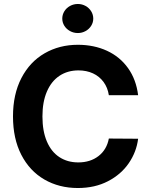

<svg xmlns="http://www.w3.org/2000/svg" viewBox="-20 -944 764 974"><path d="M377.9 -586.9Q322.8 -586.9 281.5 -559.3Q240.2 -531.7 217.8 -479.2Q195.3 -426.8 195.3 -353.5Q195.3 -278.8 217.8 -226.3Q240.2 -173.8 281.2 -147Q322.3 -120.1 377 -120.1Q438 -120.1 479.7 -152.3Q521.5 -184.6 532.2 -241.2L680.7 -240.2Q672.4 -173.3 633.3 -116.2Q594.2 -59.1 527.8 -24.7Q461.4 9.8 375 9.8Q279.8 9.8 205.1 -33.4Q130.4 -76.7 88.1 -158.7Q45.9 -240.7 45.9 -353.5Q45.9 -465.8 88.6 -548.1Q131.3 -630.4 206.3 -673.6Q281.2 -716.8 375 -716.8Q456.5 -716.8 522.5 -686.5Q588.4 -656.2 629.6 -598.4Q670.9 -540.5 680.7 -460.9H532.2Q526.4 -499.5 505.4 -528.1Q484.4 -556.6 451.7 -571.8Q418.9 -586.9 377.9 -586.9ZM295.9 -849.6Q295.9 -869.6 306.4 -886.7Q316.9 -903.8 335.2 -913.8Q353.5 -923.8 375 -923.8Q396 -923.8 414.1 -913.8Q432.1 -903.8 442.6 -886.7Q453.1 -869.6 453.1 -849.6Q453.1 -830.1 442.6 -813.2Q432.1 -796.4 414.1 -786.4Q396 -776.4 375 -776.4Q353.5 -776.4 335.2 -786.4Q316.9 -796.4 306.4 -813.2Q295.9 -830.1 295.9 -849.6Z"/></svg>

Font: Pretendard
Style: Bold
Weight: 700
Designer: Base glyphs from Inter by Rasmus Andersson; Hangeul glyphs from Noto Sans CJK(Source Han Sans) by Jang Soo-young and Kan
Foundry: Kil Hyung-jin
Version: Version 1.309